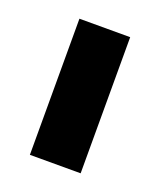

<svg xmlns="http://www.w3.org/2000/svg" viewBox="-71 -811 325 391"><g transform="rotate(20 92.0 -615.5)"><path d="M147 -468H37V-763H147Z"/></g></svg>

Font: Open Sauce Sans Black
Style: Regular
Weight: 900
Designer: Alfredo Marco Pradil
Foundry: Creative Sauce Fz LLC
Version: Version 1.477